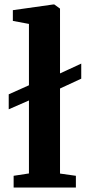

<svg xmlns="http://www.w3.org/2000/svg" viewBox="-20 -839 402 859"><path d="M109.5 -63V-389.5L19 -350V-417L109.5 -457.5V-732L37.5 -745.5V-793.5L218 -819H223L248.5 -800.5V-510.5L343.5 -554.5V-487L248.5 -443V-62.5L319.5 -52.5V0H41V-52.5Z"/></svg>

Font: Merriweather Text Regular
Style: Bold
Weight: 700
Designer: Eben Sorkin
Foundry: Eben Sorkin
Version: Version 2.100; ttfautohint (v1.7.19-72a1) -l 8 -r 50 -G 200 